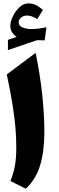

<svg xmlns="http://www.w3.org/2000/svg" viewBox="-20 -1118 349 1145"><path d="M192.4 -802.7Q219.7 -670.4 232.2 -549.8Q244.6 -429.2 244.6 -333Q244.6 -215.8 219.2 -131.8Q193.8 -47.9 133.8 7.3L42 -38.6Q59.6 -80.6 68.4 -126.2Q77.1 -171.9 77.1 -238.3Q77.1 -294.4 72.3 -354.2Q67.4 -414.1 55.2 -490.7Q43 -567.4 20.5 -674.3ZM91.3 -983.9Q91.3 -963.9 114.7 -954.3Q138.2 -944.8 169.4 -944.8Q188 -944.8 211.9 -947.8Q235.8 -950.7 256.8 -955.6L246.6 -877.4L200.7 -878.4L27.3 -819.3V-880.4L79.1 -897.9Q62 -909.7 51.8 -925.8Q41.5 -941.9 41.5 -962.9Q41.5 -987.8 56.2 -1019.3Q70.8 -1050.8 95.5 -1074.2Q120.1 -1097.7 149.4 -1097.7Q172.9 -1097.7 191.9 -1088.9Q210.9 -1080.1 236.3 -1059.1L202.1 -1003.9Q168.9 -1025.4 141.1 -1025.4Q121.6 -1025.4 106.4 -1013.9Q91.3 -1002.4 91.3 -983.9Z"/></svg>

Font: Pinar ExtraBold
Style: Regular
Weight: 800
Designer: Amin Abedi
Version: Version 3.000